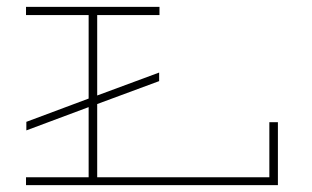

<svg xmlns="http://www.w3.org/2000/svg" viewBox="-20 -540 912 561"><path d="M445 -303 264 -236V-22H767V-183H792V1H56V-22H239V-227L57 -159V-184L239 -252V-496H56V-520H446V-496H264V-261L445 -328Z"/></svg>

Font: BhuTuka Expanded One
Style: Regular
Weight: 400
Designer: Erin McLaughlin
Version: Version 1.000; ttfautohint (v1.8.3)